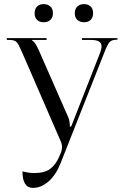

<svg xmlns="http://www.w3.org/2000/svg" viewBox="-20 -904 598 932"><path d="M192 -884Q212 -884 224.5 -872.5Q237 -861 237 -840Q237 -820 225 -808Q213 -796 192 -796Q172 -796 160 -807.5Q148 -819 148 -840Q148 -860 159.5 -872Q171 -884 192 -884ZM388 -884Q408 -884 420 -872.5Q432 -861 432 -840Q432 -820 420.5 -808Q409 -796 388 -796Q368 -796 355.5 -807.5Q343 -819 343 -840Q343 -860 355 -872Q367 -884 388 -884ZM89 -72Q122 -64 145 -64Q197 -64 224 -84.5Q251 -105 268 -145L276 -164Q281 -176 281 -190Q281 -205 274 -220L88 -648Q72 -686 62 -698Q52 -710 28 -710H13V-719H206V-710H135V-708Q149 -703 168 -661L312 -333Q319 -317 319 -291V-289L326 -291L466 -648Q473 -667 473 -679Q473 -710 424 -710H378V-719H550V-711H544Q521 -711 510.5 -698Q500 -685 486 -648L275 -114Q252 -55 216 -23.5Q180 8 140 8Q89 8 89 -72Z"/></svg>

Font: FoglihtenNo06
Style: Regular
Weight: 500
Designer: gluk (gluksza@wp.pl)
Foundry: gluk (gluksza@wp.pl)
Version: Version 0.76